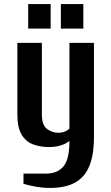

<svg xmlns="http://www.w3.org/2000/svg" viewBox="-20 -710 545 940"><path d="M225 210Q188 210 153 203.5Q118 197 95 190V140H205Q261 140 290.5 105Q320 70 320 -20Q301 -5 275.5 2.5Q250 10 220 10Q178 10 142.5 -3Q107 -16 86 -50.5Q65 -85 65 -150V-500H185V-150Q185 -98 210 -79Q235 -60 265 -60Q284 -60 298.5 -66.5Q313 -73 320 -80V-500H440V-40Q440 50 416.5 105Q393 160 345.5 185Q298 210 225 210ZM278 -570V-690H388V-570ZM118 -570V-690H228V-570Z"/></svg>

Font: Cuprum
Style: Regular
Weight: 400
Designer: Jovanny Lemonad
Foundry: Jovanny Lemonad
Version: Version 3.000